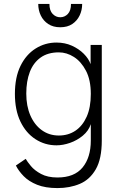

<svg xmlns="http://www.w3.org/2000/svg" viewBox="-20 -729 609 979"><path d="M443 -13V-96Q432 -62 402.5 -37.5Q373 -13 337 -0.5Q301 12 268 12Q209 12 160.5 -19.5Q112 -51 84 -109.5Q56 -168 56 -250Q56 -335 84.5 -393Q113 -451 161.5 -481.5Q210 -512 268 -512Q311 -512 346.5 -496Q382 -480 407 -455Q432 -430 442 -402V-500H499V-13Q499 81 468.5 134Q438 187 387 208.5Q336 230 273 230Q211 230 169 213Q127 196 101 169.5Q75 143 61 115L111 81Q119 95 137.5 117.5Q156 140 189.5 158Q223 176 273 176Q359 176 401 125Q443 74 443 -13ZM280 -38Q328 -38 364.5 -62.5Q401 -87 422 -134Q443 -181 443 -250Q443 -321 418.5 -368Q394 -415 357 -438.5Q320 -462 280 -462Q224 -462 187 -435.5Q150 -409 132 -362Q114 -315 114 -252Q114 -188 135 -140Q156 -92 193.5 -65Q231 -38 280 -38ZM287 -590Q251 -590 226 -606.5Q201 -623 188 -650Q175 -677 175 -709H232Q232 -675 248.5 -658Q265 -641 287 -641Q310 -641 326 -658Q342 -675 342 -709H399Q399 -677 386 -650Q373 -623 348.5 -606.5Q324 -590 287 -590Z"/></svg>

Font: Inclusive Sans Light
Style: Regular
Weight: 300
Designer: Olivia King
Foundry: Olivia King
Version: Version 2.004